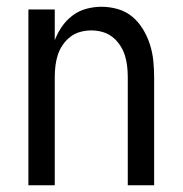

<svg xmlns="http://www.w3.org/2000/svg" viewBox="-20 -548 540 568"><path d="M64 0V-520H142V-429Q150 -450 163 -469Q176 -488 194.5 -502Q213 -516 235.5 -522Q258 -528 280 -528Q305 -528 329 -521Q353 -514 371.5 -498.5Q390 -483 403 -461.5Q416 -440 423.5 -416.5Q431 -393 433.5 -368.5Q436 -344 436 -320V0H358V-320Q358 -337 356 -353.5Q354 -370 349 -385.5Q344 -401 334.5 -415Q325 -429 312 -439Q299 -449 283 -453.5Q267 -458 250 -458Q233 -458 217 -453.5Q201 -449 188 -439Q175 -429 165.5 -415Q156 -401 151 -385.5Q146 -370 144 -353.5Q142 -337 142 -320V0Z"/></svg>

Font: Iosevka Term SS14
Style: Regular
Weight: 400
Monospace: yes
Designer: Belleve Invis
Foundry: Belleve Invis
Version: Version 24.1.1; ttfautohint (v1.8.4)